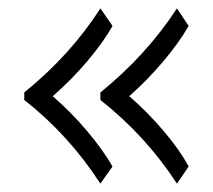

<svg xmlns="http://www.w3.org/2000/svg" viewBox="-20 -492 510 459"><path d="M38 -253V-271Q149 -361 220 -472L249 -430Q227 -391 189 -346Q151 -301 106 -262Q150 -224 188 -179Q226 -134 249 -94L220 -53Q144 -170 38 -253ZM220 -253V-271Q330 -360 403 -472L431 -430Q408 -390 370.5 -345.5Q333 -301 289 -262Q333 -224 371.5 -178.5Q410 -133 431 -94L403 -53Q328 -168 220 -253Z"/></svg>

Font: Trirong Light
Style: Regular
Weight: 300
Designer: Katatrad Team
Foundry: CadsonDemak
Version: Version 1.001